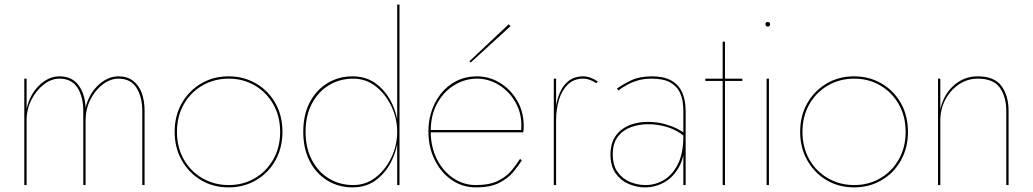

<svg xmlns="http://www.w3.org/2000/svg" viewBox="-20 -800 4465 830"><path d="M605 -320Q605 -365 592.5 -398.5Q580 -432 555 -451Q530 -470 492 -470Q446 -470 405.5 -432.5Q365 -395 350 -335Q347 -396 318.5 -433Q290 -470 237 -470Q190 -470 149.5 -431Q109 -392 95 -329V-460H85V0H95V-280Q95 -328 116 -369Q137 -410 169.5 -435Q202 -460 237 -460Q290 -460 315 -420.5Q340 -381 340 -320V0H350V-280Q350 -328 370.5 -369Q391 -410 424 -435Q457 -460 492 -460Q545 -460 570 -420.5Q595 -381 595 -320V0H605Z M735 -230Q735 -161 766 -106.5Q797 -52 849.5 -21Q902 10 968 10Q1034 10 1087 -21Q1140 -52 1170.5 -106.5Q1201 -161 1201 -230Q1201 -300 1170.5 -354Q1140 -408 1087 -439Q1034 -470 968 -470Q902 -470 849.5 -439Q797 -408 766 -354Q735 -300 735 -230ZM745 -230Q745 -297 774.5 -349Q804 -401 855 -430.5Q906 -460 969 -460Q1031 -460 1081.5 -430.5Q1132 -401 1161.5 -349Q1191 -297 1191 -230Q1191 -163 1161.5 -111Q1132 -59 1081.5 -29.5Q1031 0 969 0Q906 0 855 -29.5Q804 -59 774.5 -111Q745 -163 745 -230Z M1697 -780V0H1707V-780ZM1291 -230Q1291 -157 1319 -103Q1347 -49 1395.5 -19.5Q1444 10 1504 10Q1566 10 1610 -25Q1654 -60 1678 -115.5Q1702 -171 1702 -230Q1702 -290 1678 -345Q1654 -400 1610 -435Q1566 -470 1504 -470Q1444 -470 1395.5 -440.5Q1347 -411 1319 -357.5Q1291 -304 1291 -230ZM1301 -230Q1301 -301 1328.5 -352.5Q1356 -404 1402.5 -432Q1449 -460 1507 -460Q1562 -460 1604.5 -426.5Q1647 -393 1672 -340.5Q1697 -288 1697 -230Q1697 -172 1672 -119.5Q1647 -67 1604.5 -33.5Q1562 0 1507 0Q1449 0 1402.5 -28Q1356 -56 1328.5 -108Q1301 -160 1301 -230Z M1839 -228H2242Q2243 -234 2243.5 -241Q2244 -248 2244 -254Q2244 -317 2215.5 -365.5Q2187 -414 2141 -442Q2095 -470 2042 -470Q1993 -470 1952.5 -449.5Q1912 -429 1884 -392.5Q1856 -356 1842 -308Q1837 -290 1834.5 -271Q1832 -252 1832 -232Q1832 -163 1859.5 -108Q1887 -53 1933.5 -21.5Q1980 10 2037 10Q2100 10 2138 -9.5Q2176 -29 2198.5 -56Q2221 -83 2236 -107L2228 -113Q2213 -89 2191 -62.5Q2169 -36 2132.5 -18Q2096 0 2037 0Q1983 0 1938.5 -30.5Q1894 -61 1868 -113.5Q1842 -166 1842 -232Q1842 -304 1871 -355Q1900 -406 1945.5 -433Q1991 -460 2042 -460Q2094 -460 2139.5 -431Q2185 -402 2211.5 -352Q2238 -302 2233 -238H1839ZM2187 -687 2179 -695 2009 -535 2015 -530Z M2384 -460H2374V0H2384ZM2558 -440 2564 -448Q2551 -457 2534.5 -463.5Q2518 -470 2501 -470Q2459 -470 2432 -445Q2405 -420 2392 -377.5Q2379 -335 2379 -280H2384Q2384 -328 2396.5 -369Q2409 -410 2435 -435Q2461 -460 2501 -460Q2516 -460 2530.5 -454.5Q2545 -449 2558 -440Z M2629 -133Q2629 -181 2651 -209.5Q2673 -238 2708 -250.5Q2743 -263 2781 -263Q2825 -263 2865 -250.5Q2905 -238 2937 -212V-225Q2927 -234 2904.5 -245Q2882 -256 2851 -264.5Q2820 -273 2781 -273Q2708 -273 2663.5 -236.5Q2619 -200 2619 -132Q2619 -82 2641.5 -50.5Q2664 -19 2698.5 -4.5Q2733 10 2768 10Q2812 10 2851 -11.5Q2890 -33 2915 -77.5Q2940 -122 2940 -190L2934 -210Q2934 -137 2910.5 -90.5Q2887 -44 2850 -22Q2813 0 2771 0Q2736 0 2703.5 -13.5Q2671 -27 2650 -56Q2629 -85 2629 -133ZM2653 -409Q2669 -421 2689.5 -432.5Q2710 -444 2736.5 -452Q2763 -460 2797 -460Q2848 -460 2876.5 -444Q2905 -428 2917 -404Q2929 -380 2931.5 -357Q2934 -334 2934 -320V0H2944V-320Q2944 -368 2928.5 -401.5Q2913 -435 2881 -452.5Q2849 -470 2799 -470Q2744 -470 2708 -452.5Q2672 -435 2647 -417Z M3029 -460V-450H3189V-460ZM3104 -620V0H3114V-620Z M3289 -695Q3289 -691 3291.5 -688Q3294 -685 3299 -685Q3304 -685 3306.5 -688Q3309 -691 3309 -695Q3309 -700 3306.5 -702.5Q3304 -705 3299 -705Q3294 -705 3291.5 -702.5Q3289 -700 3289 -695ZM3294 -460V0H3304V-460Z M3439 -230Q3439 -161 3470 -106.5Q3501 -52 3553.5 -21Q3606 10 3672 10Q3738 10 3791 -21Q3844 -52 3874.5 -106.5Q3905 -161 3905 -230Q3905 -300 3874.5 -354Q3844 -408 3791 -439Q3738 -470 3672 -470Q3606 -470 3553.5 -439Q3501 -408 3470 -354Q3439 -300 3439 -230ZM3449 -230Q3449 -297 3478.5 -349Q3508 -401 3559 -430.5Q3610 -460 3673 -460Q3735 -460 3785.5 -430.5Q3836 -401 3865.5 -349Q3895 -297 3895 -230Q3895 -163 3865.5 -111Q3836 -59 3785.5 -29.5Q3735 0 3673 0Q3610 0 3559 -29.5Q3508 -59 3478.5 -111Q3449 -163 3449 -230Z M4330 -320V0H4340V-320Q4340 -387 4309 -428.5Q4278 -470 4207 -470Q4147 -470 4103 -430.5Q4059 -391 4045 -328V-460H4035V0H4045V-280Q4045 -328 4066.5 -369Q4088 -410 4125 -435Q4162 -460 4207 -460Q4275 -460 4302.5 -420.5Q4330 -381 4330 -320Z"/></svg>

Font: Jost Thin
Style: Regular
Weight: 250
Version: Version 3.710